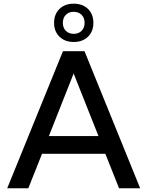

<svg xmlns="http://www.w3.org/2000/svg" viewBox="-20 -1006 788 1026"><path d="M131.3 0H18.6L316.4 -732.4H431.6L729 0H616.2L543 -184.1H204.6ZM241.2 -278.8H506.3L373.5 -613.3ZM374 -781.7Q326.7 -781.7 297.9 -809.8Q269 -837.9 269 -883.8Q269 -930.2 297.9 -958.3Q326.7 -986.3 374 -986.3Q421.4 -986.3 450.2 -958.3Q479 -930.2 479 -883.8Q479 -837.9 450.2 -809.8Q421.4 -781.7 374 -781.7ZM374 -825.2Q399.9 -825.2 416 -841.3Q432.1 -857.4 432.1 -883.8Q432.1 -910.6 416 -926.8Q399.9 -942.9 374 -942.9Q347.7 -942.9 331.8 -926.8Q315.9 -910.6 315.9 -883.8Q315.9 -857.4 331.8 -841.3Q347.7 -825.2 374 -825.2Z"/></svg>

Font: Kumbh Sans Medium
Style: Regular
Weight: 500
Version: Version 1.005